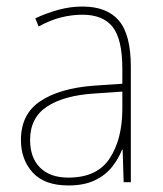

<svg xmlns="http://www.w3.org/2000/svg" viewBox="-20 -557 498 587"><path d="M232 -537Q307 -537 343.5 -494Q380 -451 380 -353V0H358L355 -99H353Q342 -71 322 -46Q302 -21 269.5 -5.5Q237 10 189 10Q116 10 80 -29.5Q44 -69 44 -129Q44 -208 103 -247.5Q162 -287 266 -295L354 -301V-347Q354 -437 324.5 -474.5Q295 -512 232 -512Q200 -512 167.5 -504Q135 -496 98 -476L88 -501Q122 -517 158.5 -527Q195 -537 232 -537ZM267 -271Q175 -265 123.5 -231Q72 -197 72 -129Q72 -75 102.5 -44.5Q133 -14 189 -14Q276 -14 314.5 -71.5Q353 -129 354 -220V-277Z"/></svg>

Font: Noto Sans SemiCondensed Thin
Style: Regular
Weight: 100
Width: 4
Designer: Monotype Design Team
Foundry: Monotype Imaging Inc.
Version: Version 2.013; ttfautohint (v1.8.4.7-5d5b)